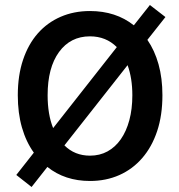

<svg xmlns="http://www.w3.org/2000/svg" viewBox="-20 -710 714 766"><path d="M339 12Q239 12 169 -44L106 36L45 -12L115 -101Q84 -144 67.5 -201.5Q51 -259 51 -330Q51 -409 72 -471.5Q93 -534 131 -577Q169 -620 222 -643Q275 -666 339 -666Q442 -666 514 -609L578 -690L640 -642L568 -551Q597 -509 612.5 -453.5Q628 -398 628 -330Q628 -250 607 -187Q586 -124 547.5 -79.5Q509 -35 456 -11.5Q403 12 339 12ZM170 -330Q170 -292 175.5 -259Q181 -226 192 -199L446 -522Q403 -565 339 -565Q261 -565 215.5 -502.5Q170 -440 170 -330ZM339 -89Q378 -89 409 -106Q440 -123 462 -154.5Q484 -186 496 -230.5Q508 -275 508 -330Q508 -398 489 -450L237 -130Q278 -89 339 -89Z"/></svg>

Font: Giro Sans Semibold
Style: Regular
Weight: 600
Designer: Paul D. Hunt
Foundry: Adobe Systems Incorporated
Version: Version 1.000;PS 1.0;hotconv 1.0.88;makeotf.lib2.5.647800